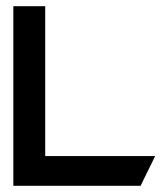

<svg xmlns="http://www.w3.org/2000/svg" viewBox="-20 -600 522 620"><path d="M434 0 481 -96H126V-580H23V0Z"/></svg>

Font: Charger Pro
Style: BlkExt
Weight: 900
Designer: Jasper
Foundry: Cannot Into Space Fonts
Version: Version 1.09